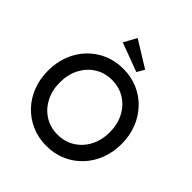

<svg xmlns="http://www.w3.org/2000/svg" viewBox="-243 -1089 1267 1267"><g transform="rotate(45 391.0 -455.0)"><path d="M391 10Q317 10 254.5 -17Q192 -44 145.5 -92.5Q99 -141 73.5 -206.5Q48 -272 48 -350Q48 -428 73.5 -493.5Q99 -559 145.5 -607.5Q192 -656 254.5 -683Q317 -710 391 -710Q465 -710 527.5 -683Q590 -656 636.5 -607Q683 -558 708.5 -492.5Q734 -427 734 -350Q734 -273 708.5 -207.5Q683 -142 636.5 -93Q590 -44 527.5 -17Q465 10 391 10ZM391 -95Q458 -95 511 -128Q564 -161 594 -219Q624 -277 624 -350Q624 -423 594 -481Q564 -539 511 -572Q458 -605 391 -605Q323 -605 270.5 -572Q218 -539 188 -481.5Q158 -424 158 -350Q158 -276 188 -218.5Q218 -161 270.5 -128Q323 -95 391 -95ZM467 -755 265 -830 314 -920 497 -807Z"/></g></svg>

Font: Lexend
Style: Regular
Weight: 400
Designer: Bonnie Shaver-Troup, Thomas Jockin
Foundry: Lexend
Version: Version 1.007; ttfautohint (v1.8.3)